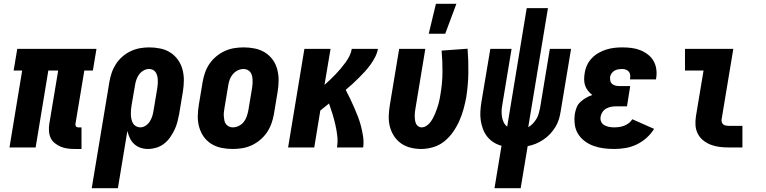

<svg xmlns="http://www.w3.org/2000/svg" viewBox="-20 -778 4040 1013"><path d="M373 8Q354 8 335.5 5.5Q317 3 300.5 -4Q284 -11 269.5 -22.5Q255 -34 247.5 -50Q240 -66 238.5 -85Q237 -104 240 -124L287 -406H235L168 0H30L97 -406H52L71 -520H489L470 -406H425L378 -124Q377 -116 381 -111Q385 -106 392 -106H410V8Z M464 215 557 -345Q561 -369 569 -393Q577 -417 591 -439Q605 -461 625.5 -479Q646 -497 669.5 -508Q693 -519 717.5 -523.5Q742 -528 767 -528Q797 -528 826 -522Q855 -516 878.5 -501Q902 -486 918.5 -463Q935 -440 942.5 -412.5Q950 -385 950 -355.5Q950 -326 945 -295L925 -175Q921 -154 915.5 -133Q910 -112 900 -91.5Q890 -71 876.5 -52Q863 -33 844.5 -19Q826 -5 804 1.5Q782 8 761 8Q740 8 721 1.5Q702 -5 687.5 -18.5Q673 -32 665 -49.5Q657 -67 652 -87L602 215ZM720 -106Q735 -106 748.5 -115Q762 -124 770.5 -137.5Q779 -151 783.5 -165.5Q788 -180 790 -194L810 -314Q812 -325 812.5 -336Q813 -347 812.5 -357.5Q812 -368 809.5 -378Q807 -388 801.5 -396.5Q796 -405 786.5 -409.5Q777 -414 766 -414Q751 -414 736.5 -405.5Q722 -397 713 -384Q704 -371 699 -356Q694 -341 692 -326L674 -222Q672 -209 671 -197Q670 -185 670.5 -173Q671 -161 673.5 -149Q676 -137 681.5 -127.5Q687 -118 697.5 -112Q708 -106 720 -106Z M1207 8Q1177 8 1148 2Q1119 -4 1095 -19Q1071 -34 1055 -56.5Q1039 -79 1031 -107Q1023 -135 1023.5 -164.5Q1024 -194 1029 -225L1049 -345Q1053 -369 1061.5 -394Q1070 -419 1085 -441Q1100 -463 1121 -480.5Q1142 -498 1166.5 -509Q1191 -520 1216 -524Q1241 -528 1266 -528Q1296 -528 1325 -522Q1354 -516 1378 -501Q1402 -486 1418.5 -463.5Q1435 -441 1442.5 -413Q1450 -385 1450 -355.5Q1450 -326 1445 -295L1425 -175Q1421 -151 1412 -126Q1403 -101 1388 -79Q1373 -57 1352 -39.5Q1331 -22 1307 -11Q1283 0 1257.5 4Q1232 8 1207 8ZM1208 -106Q1224 -106 1239.5 -113.5Q1255 -121 1265.5 -134Q1276 -147 1281.5 -163Q1287 -179 1290 -194L1310 -314Q1312 -325 1312.5 -336Q1313 -347 1312.5 -357.5Q1312 -368 1309.5 -378.5Q1307 -389 1301 -397Q1295 -405 1285.5 -409.5Q1276 -414 1265 -414Q1249 -414 1234 -406.5Q1219 -399 1208 -386Q1197 -373 1191.5 -357Q1186 -341 1184 -326L1164 -206Q1162 -195 1161 -184Q1160 -173 1161 -162.5Q1162 -152 1164 -141.5Q1166 -131 1172.5 -123Q1179 -115 1188 -110.5Q1197 -106 1208 -106Z M1500 0 1586 -520H1724L1692 -330Q1708 -344 1722.5 -358Q1737 -372 1751 -386.5Q1765 -401 1778 -416.5Q1791 -432 1803 -448.5Q1815 -465 1824 -483Q1833 -501 1836 -520H1974Q1970 -498 1959.5 -477.5Q1949 -457 1935.5 -438Q1922 -419 1906 -401.5Q1890 -384 1873.5 -367.5Q1857 -351 1839.5 -335Q1822 -319 1804 -304Q1816 -281 1827.5 -257Q1839 -233 1849.5 -209Q1860 -185 1869.5 -160Q1879 -135 1885.5 -109Q1892 -83 1896 -55.5Q1900 -28 1896 0H1758Q1763 -31 1759.5 -61Q1756 -91 1749.5 -119.5Q1743 -148 1734.5 -176Q1726 -204 1716 -232Q1705 -223 1693 -213.5Q1681 -204 1670 -195L1638 0Z M2202 8Q2173 8 2145.5 1Q2118 -6 2096 -21.5Q2074 -37 2059 -60Q2044 -83 2037 -110Q2030 -137 2031 -166Q2032 -195 2037 -225L2086 -520H2224L2172 -206Q2170 -196 2169 -185.5Q2168 -175 2168 -165Q2168 -155 2169.5 -145Q2171 -135 2174.5 -126.5Q2178 -118 2186 -112Q2194 -106 2204 -106Q2217 -106 2229 -113.5Q2241 -121 2249.5 -132Q2258 -143 2264.5 -155Q2271 -167 2276 -179.5Q2281 -192 2285.5 -204.5Q2290 -217 2293.5 -229.5Q2297 -242 2299.5 -255Q2302 -268 2304 -281Q2314 -339 2314.5 -396.5Q2315 -454 2310 -511L2447 -521Q2452 -458 2451 -393.5Q2450 -329 2440 -265Q2434 -233 2425.5 -202Q2417 -171 2403.5 -140.5Q2390 -110 2370.5 -82Q2351 -54 2324.5 -32.5Q2298 -11 2265.5 -1.5Q2233 8 2202 8ZM2242 -600 2280 -758H2388L2329 -600Z M2589 215 2626 -9Q2603 -15 2583.5 -27.5Q2564 -40 2550 -58Q2536 -76 2528 -97.5Q2520 -119 2516.5 -142.5Q2513 -166 2514.5 -190.5Q2516 -215 2520 -240L2567 -520H2679L2630 -224Q2627 -208 2626.5 -192.5Q2626 -177 2628.5 -161.5Q2631 -146 2637.5 -132.5Q2644 -119 2656 -110L2759 -735H2871L2767 -107Q2781 -115 2791.5 -126Q2802 -137 2810 -150.5Q2818 -164 2822 -178Q2826 -192 2829 -206L2881 -520H2993L2938 -190Q2935 -169 2928.5 -148Q2922 -127 2910 -107.5Q2898 -88 2882 -71Q2866 -54 2846.5 -41Q2827 -28 2806.5 -19.5Q2786 -11 2764 -7L2727 215Z M3221 8Q3192 8 3165 4.5Q3138 1 3112.5 -8Q3087 -17 3065.5 -33Q3044 -49 3030 -71.5Q3016 -94 3012.5 -122Q3009 -150 3013 -178Q3016 -195 3022.5 -211.5Q3029 -228 3042.5 -240.5Q3056 -253 3072 -262Q3088 -271 3105 -277Q3092 -287 3082 -299.5Q3072 -312 3067 -327Q3062 -342 3062 -359Q3062 -376 3065 -393Q3068 -414 3077.5 -434.5Q3087 -455 3103 -471.5Q3119 -488 3138.5 -499Q3158 -510 3178.5 -516.5Q3199 -523 3220.5 -525.5Q3242 -528 3263 -528Q3288 -528 3312 -525Q3336 -522 3357.5 -513.5Q3379 -505 3397.5 -491Q3416 -477 3427.5 -457.5Q3439 -438 3442.5 -414Q3446 -390 3442 -366L3441 -359H3304V-361Q3306 -372 3305 -382Q3304 -392 3298 -399.5Q3292 -407 3282.5 -410.5Q3273 -414 3263 -414Q3253 -414 3243 -412.5Q3233 -411 3223.5 -406Q3214 -401 3207.5 -392Q3201 -383 3199 -373Q3198 -362 3200 -352Q3202 -342 3209.5 -335.5Q3217 -329 3226.5 -326.5Q3236 -324 3247 -324H3305L3288 -217H3230Q3217 -217 3204 -214.5Q3191 -212 3179 -205.5Q3167 -199 3159 -187.5Q3151 -176 3149 -163Q3146 -149 3151.5 -136.5Q3157 -124 3168.5 -117.5Q3180 -111 3193.5 -108.5Q3207 -106 3221 -106Q3234 -106 3247.5 -108Q3261 -110 3274 -115Q3287 -120 3298.5 -129Q3310 -138 3316 -149L3431 -98Q3415 -72 3391 -50.5Q3367 -29 3338.5 -15.5Q3310 -2 3280 3Q3250 8 3221 8Z M3824 0Q3800 0 3776 -3Q3752 -6 3730 -14.5Q3708 -23 3690 -37.5Q3672 -52 3661.5 -72.5Q3651 -93 3649.5 -117Q3648 -141 3652 -166L3692 -406H3594V-520H3849L3787 -147Q3786 -140 3788.5 -133Q3791 -126 3796 -121.5Q3801 -117 3809 -115.5Q3817 -114 3824 -114H3897V0Z"/></svg>

Font: Iosevka Curly Heavy
Style: Italic
Weight: 900
Italic angle: -9°
Monospace: yes
Designer: Belleve Invis
Foundry: Belleve Invis
Version: Version 22.1.2; ttfautohint (v1.8.4)